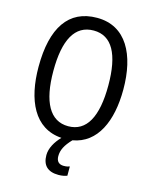

<svg xmlns="http://www.w3.org/2000/svg" viewBox="-136 -812 892 1124"><g transform="rotate(15 309.5 -250.5)"><path d="M300 117C300 80 316 48 356 6C502 -19 567 -166 567 -358C567 -568 488 -724 311 -724C139 -724 53 -596 53 -359C53 -158 123 -2 290 9C256 44 231 87 231 129C231 190 263 223 329 223C351 223 368 219 381 214V158C373 161 362 164 345 164C316 164 300 148 300 117ZM143 -358C143 -546 197 -647 311 -647C422 -647 476 -547 476 -358C476 -168 421 -67 310 -67C199 -67 143 -170 143 -358Z"/></g></svg>

Font: Noto Sans Condensed
Style: Regular
Weight: 400
Width: 3
Designer: Monotype Design Team
Foundry: Monotype Imaging Inc.
Version: Version 2.013